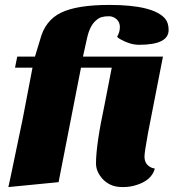

<svg xmlns="http://www.w3.org/2000/svg" viewBox="-20 -740 719 780"><path d="M14 20Q17 5 24 -26L72 -256L112 -465H41L50 -510H122L143 -579Q163 -657 228 -688.5Q293 -720 424 -720Q603 -720 651 -664Q665 -647 665 -618Q665 -558 545 -558Q509 -558 470 -580Q460 -585 456 -591Q467 -610 467 -630Q467 -650 453.5 -662Q440 -674 422.5 -674Q405 -674 393 -670.5Q381 -667 370 -657Q344 -635 333 -582L317 -510H642L581 -198Q567 -121 567 -104Q567 -76 588 -63Q597 -57 609 -55Q596 -7 533 12Q509 20 478.5 20Q448 20 428 10Q408 0 395 -15Q370 -44 370 -76Q370 -152 405 -316L434 -465H309L218 0Z"/></svg>

Font: Sansita One
Style: Regular
Weight: 400
Designer: Pablo Cosgaya
Foundry: Omnibus-Type
Version: Version 1.001